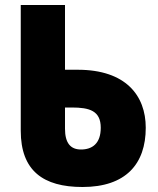

<svg xmlns="http://www.w3.org/2000/svg" viewBox="-20 -734 634 768"><path d="M310 14C483 14 563 -78 563 -223C563 -352 483 -455 291 -455H240V-714H63V-211C63 -51 153 14 310 14ZM304 -136C262 -136 240 -162 240 -219V-304H267C338 -304 383 -291 383 -223C383 -159 348 -136 304 -136Z"/></svg>

Font: Noto Sans Condensed Black
Style: Regular
Weight: 900
Width: 3
Designer: Monotype Design Team
Foundry: Monotype Imaging Inc.
Version: Version 2.013